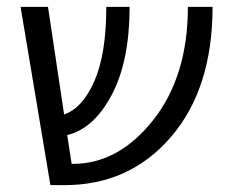

<svg xmlns="http://www.w3.org/2000/svg" viewBox="-20 -540 675 560"><path d="M600 -520Q600 -282 479 -141Q358 0 168 0H127L40 -520H120L167 -206Q221 -225 255.5 -304Q290 -383 290 -520H358Q358 -362 306 -263.5Q254 -165 176 -146L189 -62H192Q326 -62 427 -190Q528 -318 528 -520Z"/></svg>

Font: Mplus 1p
Style: Regular
Weight: 400
Version: Version 1.061